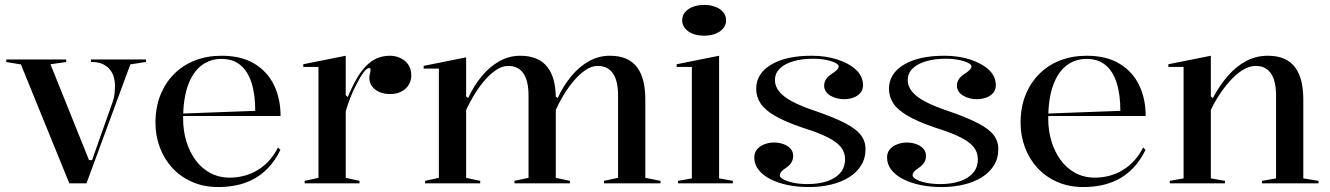

<svg xmlns="http://www.w3.org/2000/svg" viewBox="-20 -740 5369 775"><path d="M259.8 0 64.3 -480 5.5 -489.6V-500H247V-489.6L183.7 -480.6L339.4 -93.5H351.5L434.8 -328.8Q439.7 -341.7 441.9 -358.9Q444.2 -376.1 444.2 -394.7Q444.2 -411.9 439.5 -428.5Q434.9 -445.2 423.6 -459.3Q412.4 -473.4 393.7 -481.7Q375 -490 347.1 -490V-500H569.4V-490L506.1 -480L329.1 0Z M874.2 -515Q953.6 -515 1006.4 -483.2Q1059.3 -451.5 1085.9 -396.7Q1112.5 -341.9 1112.5 -271.7H717.5V-281.7L1010.3 -292.6Q1010.3 -358.9 995.3 -405.7Q980.4 -452.5 950.4 -477.3Q920.4 -502.2 873.7 -502.2Q827.2 -502.2 792.2 -475Q757.3 -447.7 738.3 -394Q719.2 -340.2 719.2 -260.2Q719.2 -213 732 -170.3Q744.8 -127.6 768.9 -94.4Q792.9 -61.2 828.1 -42.1Q863.2 -23 907.9 -23Q938.3 -23 967.2 -30.9Q996 -38.7 1021 -54.1Q1046.1 -69.5 1066.7 -92.2Q1087.4 -114.9 1102 -144.6L1112 -135Q1090.1 -90.9 1062 -61.8Q1034 -32.7 1001.2 -15.8Q968.4 1 933.1 8Q897.7 15 861.8 15Q802.4 15 755.3 -5.8Q708.1 -26.6 675.3 -62.5Q642.5 -98.3 625 -145.3Q607.5 -192.2 607.5 -244.5Q607.5 -306.1 627.2 -355.7Q646.9 -405.3 682.5 -441.1Q718 -476.9 766.9 -495.9Q815.8 -515 874.2 -515Z M1209.8 0V-10L1265.5 -22.2V-469.7H1204.1V-480.7L1375.5 -515V-356.3L1383.5 -348.3Q1397.9 -382.2 1412.1 -409Q1426.2 -435.9 1440.4 -453.6Q1464.6 -485.7 1492.3 -500.3Q1520 -515 1553.2 -515Q1576 -515 1595.6 -506.1Q1615.3 -497.2 1627.7 -479.6Q1640.2 -461.9 1640.2 -435.4Q1640.2 -414.7 1629.8 -397.6Q1619.5 -380.5 1600.3 -370.5Q1581.1 -360.4 1553.9 -360.4Q1530.1 -360.4 1511.2 -368.7Q1492.3 -377 1481.6 -391.9Q1470.8 -406.8 1470.8 -425.2Q1470.8 -432.7 1472.2 -438.2Q1473.6 -443.8 1474.7 -449.1Q1475.7 -454.5 1475.7 -458.3Q1475.7 -465.3 1470.6 -465.3Q1460.7 -465.3 1447.4 -447.7Q1434.2 -430.2 1417.2 -396.3Q1406.1 -375.6 1395.1 -348Q1384.2 -320.4 1375.5 -290.5V-22.2L1431.1 -10V0Z M1695.8 0V-10L1751.5 -22.2V-463.1H1690.1V-474.1L1861.5 -508.5V-350.9L1869.5 -344Q1892.1 -393.1 1924 -431.8Q1956 -470.6 1995.5 -492.8Q2035.1 -515 2080 -515Q2116.2 -515 2143.2 -504Q2170.3 -493 2187.9 -471.4Q2205.6 -449.9 2214.5 -418Q2223.4 -386 2223.4 -344.1V-22.2L2280.4 -10V0H2056.5V-10L2113.4 -22.2V-354.1Q2113.4 -413.9 2092.6 -443.9Q2071.7 -473.9 2031.4 -473.9Q2006.6 -473.9 1982.1 -457.3Q1957.6 -440.7 1935 -414.1Q1912.4 -387.4 1893.6 -356.3Q1874.8 -325.1 1861.5 -295.7V-22.2L1918.4 -10V0ZM2417.9 0V-10L2474.8 -22.2V-354.1Q2474.8 -413.9 2454 -443.9Q2433.1 -473.9 2392.8 -473.9Q2368 -473.9 2343.5 -457.3Q2319 -440.7 2296.4 -414.1Q2273.8 -387.4 2255 -356.3Q2236.2 -325.1 2222.9 -295.7V-350.9L2230.9 -344Q2253.5 -393.1 2285.4 -431.8Q2317.4 -470.6 2356.9 -492.8Q2396.5 -515 2441.4 -515Q2480.7 -515 2508.1 -502.7Q2535.6 -490.4 2552.4 -467.3Q2569.1 -444.2 2577 -411.9Q2584.8 -379.5 2584.8 -338.9V-22.2L2646.1 -10V0Z M2822 -596Q2796.1 -596 2776.2 -603.9Q2756.2 -611.8 2744.9 -625.9Q2733.6 -639.9 2733.6 -658Q2733.6 -676.6 2744.9 -690.5Q2756.2 -704.3 2776.2 -712.2Q2796.1 -720.1 2822 -720.1Q2848.3 -720.1 2868.2 -712.2Q2888.2 -704.3 2899.5 -690.5Q2910.8 -676.6 2910.8 -658Q2910.8 -639.9 2899.5 -625.9Q2888.2 -611.8 2868.2 -603.9Q2848.3 -596 2822 -596ZM2716.9 0V-10L2772.6 -20V-469.7H2711.3V-480.7L2882.6 -515V-20L2938.2 -10V0Z M3244.5 15Q3199.2 15 3159.4 6.8Q3119.7 -1.4 3089.2 -17.1Q3058.8 -32.7 3041.7 -54.8Q3024.6 -76.8 3024.6 -104.4Q3024.6 -124.5 3036.3 -137.8Q3047.9 -151.1 3066.2 -157.9Q3084.5 -164.7 3104 -164.7Q3124.4 -164.7 3142 -158.5Q3159.7 -152.2 3170.6 -140.3Q3181.6 -128.4 3181.6 -110.6Q3181.6 -96.9 3175.5 -85.9Q3169.4 -74.9 3156.4 -65.1Q3140 -54.5 3133.8 -47.2Q3127.7 -40 3127.7 -31.7Q3127.7 -24.4 3142 -16.2Q3156.4 -7.9 3181.7 -2.4Q3207 3 3239.3 3Q3284.2 3 3318.2 -8.3Q3352.2 -19.6 3371.6 -41.9Q3391 -64.3 3391 -97.6Q3391 -124.5 3375 -145.3Q3359 -166.2 3322.1 -185.1Q3285.1 -204 3220.8 -224.2Q3150.3 -248 3108.8 -272Q3067.3 -296.1 3049.8 -322.9Q3032.3 -349.8 3032.3 -381.6Q3032.3 -442.8 3092.4 -478.9Q3152.5 -515 3256.4 -515Q3312.3 -515 3359.4 -500Q3406.4 -485 3435 -458.6Q3463.6 -432.1 3463.6 -395.8Q3463.6 -377 3452.6 -364.6Q3441.7 -352.1 3424.2 -345.9Q3406.8 -339.6 3387.7 -339.6Q3372.5 -339.6 3358.3 -343.2Q3344.1 -346.8 3332.5 -353.5Q3320.8 -360.1 3313.7 -370.7Q3306.6 -381.2 3306.6 -394.6Q3306.6 -422.2 3337.3 -441.8Q3353.3 -452.3 3359.3 -459Q3365.3 -465.8 3365.3 -472.2Q3365.3 -477.5 3357.2 -483Q3349.1 -488.6 3334.8 -493.1Q3320.4 -497.6 3302.1 -500.3Q3283.9 -503 3262.9 -503Q3217.9 -503 3183 -493Q3148.1 -483 3128 -463.7Q3108 -444.4 3108 -416.3Q3108 -390.8 3126.9 -368.6Q3145.8 -346.5 3182.8 -327.7Q3219.7 -308.9 3274.4 -290.9Q3349.3 -264.9 3392.8 -242.1Q3436.2 -219.3 3454.9 -194.7Q3473.6 -170.2 3473.6 -138.5Q3473.6 -100.7 3455.8 -72.1Q3437.9 -43.5 3406.9 -24.2Q3375.8 -4.9 3334.3 5.1Q3292.8 15 3244.5 15Z M3780.5 15Q3735.2 15 3695.4 6.8Q3655.7 -1.4 3625.2 -17.1Q3594.8 -32.7 3577.7 -54.8Q3560.6 -76.8 3560.6 -104.4Q3560.6 -124.5 3572.3 -137.8Q3583.9 -151.1 3602.2 -157.9Q3620.5 -164.7 3640 -164.7Q3660.4 -164.7 3678 -158.5Q3695.7 -152.2 3706.6 -140.3Q3717.6 -128.4 3717.6 -110.6Q3717.6 -96.9 3711.5 -85.9Q3705.4 -74.9 3692.4 -65.1Q3676 -54.5 3669.8 -47.2Q3663.7 -40 3663.7 -31.7Q3663.7 -24.4 3678 -16.2Q3692.4 -7.9 3717.7 -2.4Q3743 3 3775.3 3Q3820.2 3 3854.2 -8.3Q3888.2 -19.6 3907.6 -41.9Q3927 -64.3 3927 -97.6Q3927 -124.5 3911 -145.3Q3895 -166.2 3858.1 -185.1Q3821.1 -204 3756.8 -224.2Q3686.3 -248 3644.8 -272Q3603.3 -296.1 3585.8 -322.9Q3568.3 -349.8 3568.3 -381.6Q3568.3 -442.8 3628.4 -478.9Q3688.5 -515 3792.4 -515Q3848.3 -515 3895.4 -500Q3942.4 -485 3971 -458.6Q3999.6 -432.1 3999.6 -395.8Q3999.6 -377 3988.6 -364.6Q3977.7 -352.1 3960.2 -345.9Q3942.8 -339.6 3923.7 -339.6Q3908.5 -339.6 3894.3 -343.2Q3880.1 -346.8 3868.5 -353.5Q3856.8 -360.1 3849.7 -370.7Q3842.6 -381.2 3842.6 -394.6Q3842.6 -422.2 3873.3 -441.8Q3889.3 -452.3 3895.3 -459Q3901.3 -465.8 3901.3 -472.2Q3901.3 -477.5 3893.2 -483Q3885.1 -488.6 3870.8 -493.1Q3856.4 -497.6 3838.1 -500.3Q3819.9 -503 3798.9 -503Q3753.9 -503 3719 -493Q3684.1 -483 3664 -463.7Q3644 -444.4 3644 -416.3Q3644 -390.8 3662.9 -368.6Q3681.8 -346.5 3718.8 -327.7Q3755.7 -308.9 3810.4 -290.9Q3885.3 -264.9 3928.8 -242.1Q3972.2 -219.3 3990.9 -194.7Q4009.6 -170.2 4009.6 -138.5Q4009.6 -100.7 3991.8 -72.1Q3973.9 -43.5 3942.9 -24.2Q3911.8 -4.9 3870.3 5.1Q3828.8 15 3780.5 15Z M4366.2 -515Q4445.6 -515 4498.4 -483.2Q4551.3 -451.5 4577.9 -396.7Q4604.5 -341.9 4604.5 -271.7H4209.5V-281.7L4502.3 -292.6Q4502.3 -358.9 4487.3 -405.7Q4472.4 -452.5 4442.4 -477.3Q4412.4 -502.2 4365.7 -502.2Q4319.2 -502.2 4284.2 -475Q4249.3 -447.7 4230.3 -394Q4211.2 -340.2 4211.2 -260.2Q4211.2 -213 4224 -170.3Q4236.8 -127.6 4260.9 -94.4Q4284.9 -61.2 4320.1 -42.1Q4355.2 -23 4399.9 -23Q4430.3 -23 4459.2 -30.9Q4488 -38.7 4513 -54.1Q4538.1 -69.5 4558.7 -92.2Q4579.4 -114.9 4594 -144.6L4604 -135Q4582.1 -90.9 4554 -61.8Q4526 -32.7 4493.2 -15.8Q4460.4 1 4425.1 8Q4389.7 15 4353.8 15Q4294.4 15 4247.3 -5.8Q4200.1 -26.6 4167.3 -62.5Q4134.5 -98.3 4117 -145.3Q4099.5 -192.2 4099.5 -244.5Q4099.5 -306.1 4119.2 -355.7Q4138.9 -405.3 4174.5 -441.1Q4210 -476.9 4258.9 -495.9Q4307.8 -515 4366.2 -515Z M5302.1 -10V0H5073.8V-10L5130.7 -20V-354.1Q5130.7 -413.9 5109.9 -443.9Q5089 -473.9 5048.7 -473.9Q5022.3 -473.9 4995.5 -457Q4968.7 -440.2 4944.4 -412.9Q4920.1 -385.7 4900.2 -354.9Q4880.2 -324 4867.5 -295.7V-20L4924.4 -10V0H4701.8V-10L4757.5 -20V-469.7H4696.1V-480.7L4867.5 -515V-350.9L4875.5 -344Q4903.2 -396 4936.8 -434.4Q4970.4 -472.8 5010.6 -493.9Q5050.8 -515 5097.4 -515Q5136.6 -515 5164 -502.7Q5191.5 -490.4 5208.3 -467.3Q5225 -444.2 5232.9 -411.9Q5240.7 -379.5 5240.7 -338.9V-20Z"/></svg>

Font: Kalnia Thin
Style: Regular
Weight: 100
Version: Version 1.105